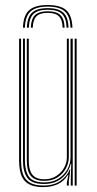

<svg xmlns="http://www.w3.org/2000/svg" viewBox="-20 -758 395 784"><path d="M174.8 -737.5Q227.5 -737.5 250.9 -716Q274.2 -694.5 275.8 -645H267.8Q266.5 -691.2 244.9 -711.1Q223.2 -731 174.8 -731Q126.5 -731 104.8 -711.1Q83 -691.2 81.8 -645H73.8Q75.2 -694.5 98.6 -716Q122 -737.5 174.8 -737.5ZM174.8 -724.8Q219 -724.8 238.8 -706.2Q258.5 -687.8 259.8 -645H251.8Q250.8 -684.2 232.9 -701.2Q215 -718.2 174.8 -718.2Q134.8 -718.2 116.9 -701.2Q99 -684.2 97.8 -645H89.8Q91 -687.8 110.8 -706.2Q130.5 -724.8 174.8 -724.8ZM174.8 -712Q210.5 -712 226.6 -696.4Q242.8 -680.8 243.8 -645H235.8Q234.8 -677.5 220.6 -691.5Q206.5 -705.5 174.8 -705.5Q143 -705.5 128.9 -691.5Q114.8 -677.5 113.8 -645H105.8Q107 -680.8 123 -696.4Q139 -712 174.8 -712ZM156.8 6Q133.8 6 117 1.4Q100.2 -3.2 88.9 -12.1Q77.5 -21 70.8 -34.1Q64 -47.2 61 -64.4Q58 -81.5 58 -102.5V-600H66V-102.5Q66 -78 70.4 -59Q74.8 -40 85.1 -27Q95.5 -14 113.2 -7.2Q131 -0.5 157.8 -0.5Q199 -0.5 225.9 -18.9Q252.8 -37.2 265.2 -66.2H267.2L261 -19.5V0H253V-12.8L259 -43.5H257Q240.8 -17 214.8 -5.5Q188.8 6 156.8 6ZM285 0V-600H293V0ZM161.2 -19.5Q140.5 -19.5 126.6 -25.1Q112.8 -30.8 104.6 -41.4Q96.5 -52 93 -67.5Q89.5 -83 89.5 -102.5V-600H97.5V-102.5Q97.5 -78.5 103.2 -61.4Q109 -44.2 122.9 -35.1Q136.8 -26 161.5 -26Q188.8 -26 209.2 -38.9Q229.8 -51.8 241.4 -72.2Q253 -92.8 253 -115.5V-600H261V-115.5Q261 -93 249.4 -70.9Q237.8 -48.8 215.5 -34.1Q193.2 -19.5 161.2 -19.5ZM159.2 -6.8Q109.5 -6.8 91.6 -31.8Q73.8 -56.8 73.8 -102.5V-600H81.8V-102.5Q81.8 -61.8 97.5 -37.5Q113.2 -13.2 160 -13.2Q194.8 -13.2 218.8 -28.4Q242.8 -43.5 255.4 -67Q268 -90.5 268 -115.5V-600H277V0H269V-28.5L271 -89.8H269Q260.2 -53.5 232 -30.1Q203.8 -6.8 159.2 -6.8Z"/></svg>

Font: Big Shoulders Inline Text Thin
Style: Regular
Weight: 100
Designer: Patric King
Foundry: XO Type Co
Version: Version 2.002